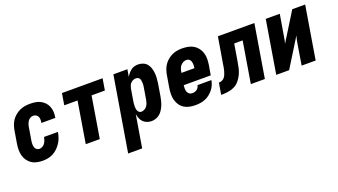

<svg xmlns="http://www.w3.org/2000/svg" viewBox="-62 -1044 3124 1776"><g transform="rotate(-20 1500.0 -156.5)"><path d="M200 8Q171 8 142.5 2Q114 -4 91.5 -19.5Q69 -35 53 -58Q37 -81 30 -108.5Q23 -136 23.5 -165.5Q24 -195 29 -225L49 -345Q53 -369 61.5 -394Q70 -419 85 -441Q100 -463 121.5 -480.5Q143 -498 167 -509Q191 -520 216.5 -524Q242 -528 267 -528Q294 -528 320 -524Q346 -520 368.5 -508.5Q391 -497 408.5 -479Q426 -461 435.5 -438Q445 -415 447.5 -388.5Q450 -362 445 -335L444 -325H307V-329Q310 -344 309.5 -359Q309 -374 303 -386.5Q297 -399 284.5 -406.5Q272 -414 257 -414Q242 -414 227.5 -405.5Q213 -397 204.5 -384Q196 -371 191 -356Q186 -341 184 -326L164 -206Q162 -195 161 -184Q160 -173 161 -162Q162 -151 164.5 -141Q167 -131 173.5 -123Q180 -115 189.5 -110.5Q199 -106 210 -106Q225 -106 239.5 -114.5Q254 -123 263 -136Q272 -149 277 -164Q282 -179 285 -193V-195H422L421 -191Q417 -165 408 -139.5Q399 -114 384 -91Q369 -68 348.5 -48Q328 -28 303.5 -15Q279 -2 252.5 3Q226 8 200 8Z M625 0 692 -406H561L580 -520H980L961 -406H830L763 0Z M964 215 1086 -520H1224L1212 -449Q1221 -465 1233.5 -480Q1246 -495 1261 -506.5Q1276 -518 1294.5 -523Q1313 -528 1330 -528Q1356 -528 1379.5 -518.5Q1403 -509 1418 -490.5Q1433 -472 1440.5 -448Q1448 -424 1450.5 -399Q1453 -374 1451 -348Q1449 -322 1445 -295L1425 -175Q1421 -155 1416 -134.5Q1411 -114 1402.5 -94Q1394 -74 1382 -55Q1370 -36 1353 -21.5Q1336 -7 1314.5 0.5Q1293 8 1272 8Q1249 8 1227.5 0Q1206 -8 1190.5 -23.5Q1175 -39 1166.5 -60Q1158 -81 1155 -104L1102 215ZM1212 -106Q1227 -106 1242 -114Q1257 -122 1267 -135Q1277 -148 1282 -163.5Q1287 -179 1290 -194L1310 -314Q1312 -325 1312.5 -335.5Q1313 -346 1312.5 -356.5Q1312 -367 1310 -377Q1308 -387 1303.5 -395.5Q1299 -404 1289.5 -409Q1280 -414 1269 -414Q1256 -414 1242.5 -409Q1229 -404 1218.5 -393.5Q1208 -383 1202.5 -369.5Q1197 -356 1194 -342L1174 -222Q1172 -210 1171 -198.5Q1170 -187 1170 -175Q1170 -163 1171.5 -151.5Q1173 -140 1177.5 -130Q1182 -120 1191 -113Q1200 -106 1212 -106Z M1703 8Q1673 8 1644.5 2Q1616 -4 1592.5 -19Q1569 -34 1553.5 -57Q1538 -80 1530.5 -107.5Q1523 -135 1523.5 -165Q1524 -195 1529 -225L1549 -345Q1553 -369 1561.5 -394Q1570 -419 1585 -441Q1600 -463 1621 -480.5Q1642 -498 1666 -509Q1690 -520 1715.5 -524Q1741 -528 1765 -528Q1796 -528 1825 -522Q1854 -516 1877.5 -501.5Q1901 -487 1918 -464Q1935 -441 1943 -413.5Q1951 -386 1950.5 -356Q1950 -326 1945 -295L1929 -203H1663Q1661 -187 1661 -170.5Q1661 -154 1666 -139.5Q1671 -125 1683.5 -115.5Q1696 -106 1713 -106Q1724 -106 1736 -109Q1748 -112 1758.5 -119.5Q1769 -127 1775 -138Q1781 -149 1783 -160H1920Q1916 -136 1906 -113Q1896 -90 1880 -70Q1864 -50 1843.5 -34Q1823 -18 1799.5 -8.5Q1776 1 1751.5 4.5Q1727 8 1703 8ZM1682 -317H1810Q1812 -328 1812.5 -338.5Q1813 -349 1812.5 -359.5Q1812 -370 1809 -379.5Q1806 -389 1800.5 -397Q1795 -405 1785.5 -409.5Q1776 -414 1765 -414Q1750 -414 1734.5 -406.5Q1719 -399 1708 -386Q1697 -373 1691.5 -357.5Q1686 -342 1684 -326Z M1958 0 1977 -114Q1992 -114 2007.5 -120Q2023 -126 2033 -139Q2043 -152 2049 -167Q2055 -182 2059 -197Q2063 -212 2066 -227Q2069 -242 2071 -258L2115 -520H2474L2388 0H2250L2317 -406H2234L2207 -243Q2202 -211 2195 -179.5Q2188 -148 2174 -118Q2160 -88 2137.5 -61.5Q2115 -35 2084 -21.5Q2053 -8 2021 -4Q1989 0 1958 0Z M2500 0 2586 -520H2724L2689 -312Q2686 -294 2683 -276.5Q2680 -259 2674 -241L2847 -520H2974L2888 0H2750L2784 -208Q2787 -226 2790.5 -243.5Q2794 -261 2800 -279L2627 0Z"/></g></svg>

Font: Iosevka Heavy Oblique
Style: Regular
Weight: 900
Italic angle: -9°
Monospace: yes
Designer: Belleve Invis
Foundry: Belleve Invis
Version: Version 32.5.0; ttfautohint (v1.8.4)